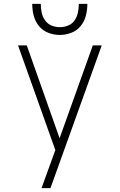

<svg xmlns="http://www.w3.org/2000/svg" viewBox="-20 -764 616 989"><path d="M194 205H240L504 -530H458L287 -52L118 -530H73L265 9L231 103Q222 129 212.5 154Q203 179 194 205ZM288 -584Q318 -584 347 -595Q376 -606 395.5 -630Q415 -654 422.5 -684Q430 -714 430 -744H386Q386 -722 381.5 -700Q377 -678 364.5 -659.5Q352 -641 331 -632.5Q310 -624 288 -624Q266 -624 245.5 -632.5Q225 -641 212 -659.5Q199 -678 194.5 -700Q190 -722 190 -744H146Q146 -714 153.5 -684Q161 -654 180.5 -630Q200 -606 229 -595Q258 -584 288 -584Z"/></svg>

Font: Iosevka Sparkle Extralight
Style: Regular
Weight: 200
Designer: Belleve Invis
Foundry: Belleve Invis
Version: Version 4.5.0; ttfautohint (v1.8.3)